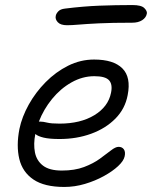

<svg xmlns="http://www.w3.org/2000/svg" viewBox="-20 -731 602 761"><path d="M235 10Q156 10 112.5 -19.5Q69 -49 56.5 -101Q44 -153 57 -220Q67 -268 94 -316.5Q121 -365 161 -405.5Q201 -446 250 -470.5Q299 -495 353 -495Q430 -495 465 -460Q500 -425 486 -354Q476 -300 437.5 -261Q399 -222 341.5 -201Q284 -180 216 -180Q176 -180 153 -185.5Q130 -191 120 -200Q112 -160 118.5 -127Q125 -94 150.5 -74.5Q176 -55 225 -55Q276 -55 313 -69Q350 -83 376 -102Q402 -121 420 -135Q438 -149 450 -149Q464 -149 471 -139Q478 -129 474 -111Q470 -93 448 -72.5Q426 -52 391.5 -33Q357 -14 316.5 -2Q276 10 235 10ZM140 -249Q151 -249 167 -245Q183 -241 216 -241Q299 -241 354 -274.5Q409 -308 420 -363Q427 -396 412.5 -412.5Q398 -429 354 -429Q307 -429 263.5 -404.5Q220 -380 186.5 -339Q153 -298 134 -249ZM246 -631Q220 -631 209 -643Q198 -655 201 -668Q202 -676 210.5 -685.5Q219 -695 238 -697Q310 -706 374 -708.5Q438 -711 505 -711Q540 -711 552 -699Q564 -687 562 -677Q559 -661 543.5 -651Q528 -641 504 -641Q423 -641 372.5 -638.5Q322 -636 293 -633.5Q264 -631 246 -631Z"/></svg>

Font: Shantell Sans Normal
Style: Italic
Weight: 300
Italic angle: -11.31°
Designer: Stephen Nixon, Anya Danilova, Shantell Martin
Foundry: Arrow Type
Version: Version 1.008;[a672d596b]